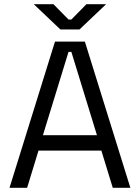

<svg xmlns="http://www.w3.org/2000/svg" viewBox="-20 -899 670 919"><path d="M109.8 0H25.5L243.2 -700H386.2L604 0H519.8L465.2 -178H164.2ZM308 -650.8 185.5 -252H444L321.5 -650.8ZM360.5 -758H269L141.5 -879H235.8L308 -805.5H321.5L393.8 -879H488Z"/></svg>

Font: Space Grotesk Variable Light
Style: Regular
Weight: 300
Designer: Florian Karsten
Foundry: Florian Karsten
Version: Version 2.000